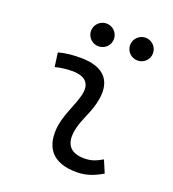

<svg xmlns="http://www.w3.org/2000/svg" viewBox="-135 -834 855 947"><g transform="rotate(20 293.0 -360.0)"><path d="M479.5 -95.7C442.9 -74.7 420.4 -66.9 385.3 -66.9C320.3 -66.9 288.1 -98.1 292 -157.7C296.4 -225.6 335 -275.4 351.6 -345.2C380.9 -464.4 326.7 -527.3 200.2 -527.3C161.6 -527.3 123 -524.4 85 -513.7L95.2 -440.4C125 -448.2 154.8 -451.7 184.6 -451.7C254.9 -451.7 284.2 -418.5 268.1 -355C252.9 -293.9 211.4 -226.1 207 -153.3C200.2 -46.4 257.3 9.8 372.6 9.8C427.7 9.8 468.3 -8.3 506.8 -31.2ZM262.7 -610.4C295.9 -610.4 322.8 -636.7 322.8 -669.9C322.8 -703.1 295.9 -730 262.7 -730C229.5 -730 202.6 -703.1 202.6 -669.9C202.6 -636.7 229.5 -610.4 262.7 -610.4ZM467.8 -610.4C501 -610.4 527.8 -636.7 527.8 -669.9C527.8 -703.1 501 -730 467.8 -730C434.6 -730 407.7 -703.1 407.7 -669.9C407.7 -636.7 434.6 -610.4 467.8 -610.4Z"/></g></svg>

Font: Cascadia Mono SemiLight
Style: Italic
Weight: 350
Italic angle: -10°
Monospace: yes
Designer: Aaron Bell
Foundry: Saja Typeworks
Version: Version 2404.023